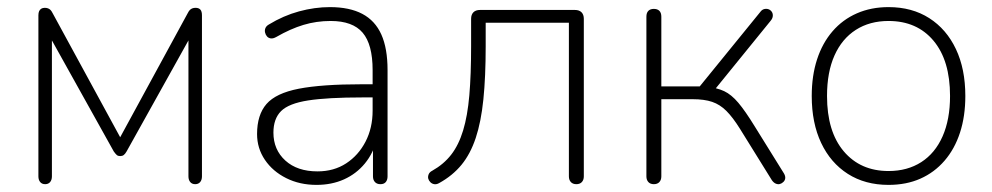

<svg xmlns="http://www.w3.org/2000/svg" viewBox="-20 -512 2791 540"><path d="M107 6Q98 6 93 0Q88 -6 88 -16V-469Q88 -476 90 -480.5Q92 -485 96 -487.5Q100 -490 106 -490Q111 -490 115 -488.5Q119 -487 122 -484Q125 -481 128 -475L318 -126L508 -475Q511 -481 514 -484Q517 -487 521 -488.5Q525 -490 530 -490Q539 -490 543.5 -485Q548 -480 548 -469V-16Q548 -6 543 0Q538 6 529 6Q520 6 515 0Q510 -6 510 -16V-436H531L336 -86Q332 -79 328 -76Q324 -73 318 -73Q312 -73 308.5 -76Q305 -79 300 -86L105 -436H126V-16Q126 -6 121 0Q116 6 107 6Z M870 8Q823 8 785 -11Q747 -30 725 -62.5Q703 -95 703 -135Q703 -189 729.5 -219.5Q756 -250 820.5 -262.5Q885 -275 998 -275H1039V-238H1000Q901 -238 846.5 -229.5Q792 -221 770.5 -199.5Q749 -178 749 -139Q749 -91 782.5 -60.5Q816 -30 873 -30Q919 -30 953.5 -52.5Q988 -75 1008 -113.5Q1028 -152 1028 -201V-315Q1028 -387 1000 -420Q972 -453 910 -453Q870 -453 833.5 -442Q797 -431 757 -408Q748 -403 741.5 -404Q735 -405 731 -409.5Q727 -414 725.5 -420.5Q724 -427 726.5 -433Q729 -439 736 -443Q777 -468 821 -480Q865 -492 908 -492Q963 -492 999 -473Q1035 -454 1052.5 -415Q1070 -376 1070 -315V-16Q1070 -6 1065 0Q1060 6 1050 6Q1040 6 1034.5 0Q1029 -6 1029 -16V-121H1040Q1030 -81 1006 -52Q982 -23 947.5 -7.5Q913 8 870 8Z M1601 6Q1591 6 1585.5 0Q1580 -6 1580 -16V-448H1346V-382Q1346 -296 1339.5 -232.5Q1333 -169 1318 -124Q1303 -79 1278 -48.5Q1253 -18 1215 3Q1208 7 1201.5 6Q1195 5 1190.5 0.5Q1186 -4 1184.5 -9.5Q1183 -15 1185.5 -21.5Q1188 -28 1196 -32Q1228 -50 1249 -77Q1270 -104 1282.5 -145Q1295 -186 1300 -244Q1305 -302 1305 -383V-459Q1305 -471 1311.5 -477.5Q1318 -484 1330 -484H1597Q1609 -484 1615.5 -477.5Q1622 -471 1622 -459V-16Q1622 -6 1616.5 0Q1611 6 1601 6Z M1819 6Q1809 6 1803.5 0Q1798 -6 1798 -16V-465Q1798 -476 1803.5 -481.5Q1809 -487 1819 -487Q1829 -487 1834.5 -481.5Q1840 -476 1840 -465V-269H1948L2118 -478Q2123 -485 2129.5 -486.5Q2136 -488 2141.5 -486Q2147 -484 2150.5 -479Q2154 -474 2153.5 -467Q2153 -460 2147 -453L1987 -256L1968 -268Q1997 -265 2017 -255.5Q2037 -246 2056.5 -223Q2076 -200 2103 -156L2185 -24Q2189 -17 2188.5 -11Q2188 -5 2183.5 -0.5Q2179 4 2173.5 5.5Q2168 7 2162 4.5Q2156 2 2151 -5L2061 -150Q2041 -182 2023 -200Q2005 -218 1983 -225.5Q1961 -233 1928 -233H1840V-16Q1840 -6 1834.5 0Q1829 6 1819 6Z M2479 8Q2413 8 2364.5 -23Q2316 -54 2289.5 -110Q2263 -166 2263 -242Q2263 -299 2278 -345Q2293 -391 2321.5 -424Q2350 -457 2390 -474.5Q2430 -492 2479 -492Q2545 -492 2593.5 -461Q2642 -430 2668.5 -374Q2695 -318 2695 -242Q2695 -185 2680 -139Q2665 -93 2636.5 -60Q2608 -27 2568.5 -9.5Q2529 8 2479 8ZM2479 -31Q2532 -31 2571 -56Q2610 -81 2631 -128.5Q2652 -176 2652 -242Q2652 -342 2605.5 -397.5Q2559 -453 2479 -453Q2426 -453 2387 -428Q2348 -403 2327 -356Q2306 -309 2306 -242Q2306 -142 2353 -86.5Q2400 -31 2479 -31Z"/></svg>

Font: Nunito ExtraLight
Style: Regular
Weight: 200
Designer: Vernon Adams
Foundry: Vernon Adams
Version: Version 3.602